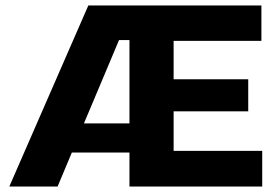

<svg xmlns="http://www.w3.org/2000/svg" viewBox="-20 -680 1015 700"><path d="M14 0 302 -660H933V-531H613V-391H885V-274H613V-130H936V0H452V-124H242L190 0ZM414 -534 286 -230H452V-534Z"/></svg>

Font: Bricolage Grotesque 12pt ExtraBold
Style: Regular
Weight: 800
Designer: Mathieu Triay
Foundry: Atelier Triay
Version: Version 1.001; ttfautohint (v1.8.4.7-5d5b);gftools[0.9.33.de